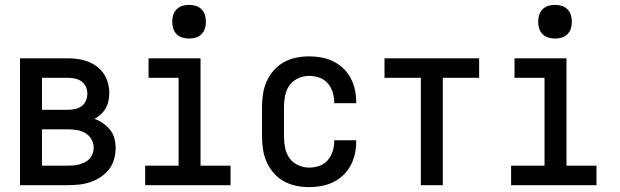

<svg xmlns="http://www.w3.org/2000/svg" viewBox="-20 -759 2540 787"><path d="M258 0H62V-520H258Q279 -520 300 -517Q321 -514 340.5 -506.5Q360 -499 377 -486.5Q394 -474 405.5 -456.5Q417 -439 422.5 -418.5Q428 -398 428 -377Q428 -361 424.5 -345Q421 -329 413 -315Q405 -301 393 -290Q381 -279 367 -272Q386 -265 402.5 -253.5Q419 -242 431.5 -226.5Q444 -211 449 -191.5Q454 -172 454 -152Q454 -129 447.5 -106Q441 -83 426.5 -64.5Q412 -46 392 -33Q372 -20 350 -12.5Q328 -5 304.5 -2.5Q281 0 258 0ZM152 -309H258Q273 -309 287.5 -312Q302 -315 314 -323.5Q326 -332 332 -346Q338 -360 338 -375Q338 -390 332 -403.5Q326 -417 314 -425.5Q302 -434 287.5 -437Q273 -440 258 -440H152ZM152 -80H258Q270 -80 282.5 -81Q295 -82 306.5 -85.5Q318 -89 329 -94.5Q340 -100 348 -109Q356 -118 360 -130Q364 -142 364 -154Q364 -172 354.5 -188.5Q345 -205 329 -214Q313 -223 294.5 -226Q276 -229 258 -229H152Z M575 0V-80H712V-440H589V-520H802V-80H925V0ZM755 -601Q741 -601 727.5 -605Q714 -609 704 -619Q694 -629 690 -642.5Q686 -656 686 -670Q686 -684 690 -697.5Q694 -711 704 -721Q714 -731 727.5 -735Q741 -739 755 -739Q769 -739 782.5 -735Q796 -731 806 -721Q816 -711 820 -697.5Q824 -684 824 -670Q824 -656 820 -642.5Q816 -629 806 -619Q796 -609 782.5 -605Q769 -601 755 -601Z M1247 8Q1220 8 1193.5 2.5Q1167 -3 1143.5 -16Q1120 -29 1102 -49.5Q1084 -70 1073 -95Q1062 -120 1058 -146.5Q1054 -173 1054 -200V-320Q1054 -347 1058 -373.5Q1062 -400 1073 -425Q1084 -450 1102 -470.5Q1120 -491 1143.5 -504Q1167 -517 1193.5 -522.5Q1220 -528 1247 -528Q1272 -528 1297 -523.5Q1322 -519 1345 -508Q1368 -497 1386.5 -479.5Q1405 -462 1417 -439.5Q1429 -417 1434.5 -392.5Q1440 -368 1440 -342V-336H1350V-340Q1350 -361 1343.5 -381.5Q1337 -402 1323 -418Q1309 -434 1288.5 -441Q1268 -448 1247 -448Q1224 -448 1202 -438Q1180 -428 1166.5 -409Q1153 -390 1148.5 -366.5Q1144 -343 1144 -320V-200Q1144 -177 1148.5 -153.5Q1153 -130 1166.5 -111Q1180 -92 1202 -82Q1224 -72 1247 -72Q1268 -72 1288.5 -79Q1309 -86 1323 -102Q1337 -118 1343.5 -138.5Q1350 -159 1350 -180V-184H1440V-178Q1440 -152 1434.5 -127.5Q1429 -103 1417 -80.5Q1405 -58 1386.5 -40.5Q1368 -23 1345 -12Q1322 -1 1297 3.5Q1272 8 1247 8Z M1705 0V-440H1556V-520H1944V-440H1795V0Z M2075 0V-80H2212V-440H2089V-520H2302V-80H2425V0ZM2255 -601Q2241 -601 2227.5 -605Q2214 -609 2204 -619Q2194 -629 2190 -642.5Q2186 -656 2186 -670Q2186 -684 2190 -697.5Q2194 -711 2204 -721Q2214 -731 2227.5 -735Q2241 -739 2255 -739Q2269 -739 2282.5 -735Q2296 -731 2306 -721Q2316 -711 2320 -697.5Q2324 -684 2324 -670Q2324 -656 2320 -642.5Q2316 -629 2306 -619Q2296 -609 2282.5 -605Q2269 -601 2255 -601Z"/></svg>

Font: Iosevka Term Curly Medium
Style: Regular
Weight: 500
Designer: Belleve Invis
Foundry: Belleve Invis
Version: Version 32.3.0